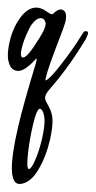

<svg xmlns="http://www.w3.org/2000/svg" viewBox="-34 -274 247 496"><path d="M84 -212.9Q82 -227.1 71.3 -227.1Q60.1 -227.1 48.3 -211.4Q42.5 -203.6 33.9 -183.8Q25.4 -164.1 22 -148.4Q20 -141.1 20 -134.3Q20 -128.9 22 -127Q23.4 -125.5 25.4 -125.5Q34.7 -125.5 53.2 -153.1Q71.8 -180.7 78.6 -194.8Q83.5 -205.1 84 -212.9ZM172.4 -176.3Q181.2 -190.4 183.6 -192.9Q185.1 -193.4 188 -193.4Q193.4 -193.4 193.4 -189Q193.4 -184.6 187.5 -172.9Q144 -100.6 96.2 -45.9Q85 -33.2 83 -25.4Q82 -20 83 -16.6Q84 -13.2 90.3 -2Q96.7 9.3 99.1 19Q101.6 27.3 101.6 36.6Q102.1 55.7 95.2 86.9Q85 130.9 64.9 164.6Q44.9 198.2 19 201.2H16.6Q3.4 201.2 -1 183.6Q-3.4 174.8 -3.4 163.6Q-3.9 125.5 12.7 54.2Q26.4 -4.9 58.6 -110.4Q61 -120.1 61 -121.6Q61 -122.6 60.5 -122.6Q59.1 -122.6 51.8 -114.5Q44.4 -106.4 33.4 -98.6Q22.5 -90.8 12.7 -90.8Q5.4 -90.8 -1.5 -95.7Q-7.8 -100.1 -11.2 -112.3Q-13.7 -120.6 -13.7 -128.9Q-14.2 -143.1 -9.3 -165.5Q-1.5 -200.7 17.8 -227.5Q37.1 -254.4 60.1 -254.4Q68.4 -254.4 79.1 -249Q80.1 -248.5 85 -245.1Q89.8 -241.7 94 -239.5Q98.1 -237.3 100.6 -237.3Q102.1 -237.3 102.5 -237.8Q114.3 -249.5 122.1 -249.5Q126.5 -249.5 128.9 -248Q136.7 -243.7 136.7 -231.9Q136.7 -224.1 134.8 -216.8Q131.8 -205.6 119.1 -173.3Q89.4 -96.2 85 -75.7Q83.5 -70.3 83.5 -67.9Q83.5 -67.4 84 -66.4V-65.9Q95.2 -70.3 126 -110.4Q156.7 -150.4 172.4 -176.3ZM37.6 129.9Q36.6 138.2 36.6 149.9Q36.6 162.6 41 162.6Q46.9 162.6 57.4 138.2Q67.9 113.8 74.7 84Q81.5 53.7 81.1 36.1Q80.1 16.1 72.8 8.8Q70.8 6.8 69.3 6.8Q61 6.8 51.3 47.9Q41 91.8 37.6 129.9Z"/></svg>

Font: Sintesa 4
Style: 4
Weight: 400
Version: Version 001.000